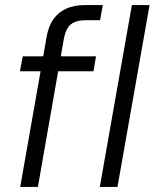

<svg xmlns="http://www.w3.org/2000/svg" viewBox="-20 -740 612 760"><path d="M60 0 164 -591Q171 -635 191 -663.5Q211 -692 242.5 -706Q274 -720 318 -720H387L376 -660H320Q281 -660 261 -644Q241 -628 233 -588L130 0ZM59 -458 70 -517H360L350 -458ZM375 0 502 -720H572L445 0Z"/></svg>

Font: DM Sans 11pt Light
Style: Italic
Weight: 300
Italic angle: -10°
Version: Version 4.004;gftools[0.9.30]